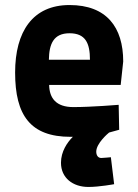

<svg xmlns="http://www.w3.org/2000/svg" viewBox="-20 -531 547 762"><path d="M420 93C420 93 389 96 382 96C368 96 362 84 362 71C362 38 408 -1 413 -5C436 -11 453 -16 453 -16L451 -115C451 -115 343 -106 271 -106C203 -106 176 -141 175 -194H459L469 -287C469 -423 403 -511 256 -511C110 -511 40 -406 40 -243C40 -73 101 12 260 12H269C247 34 222 70 222 115C222 175 269 211 331 211C374 211 433 200 433 200ZM174 -294C175 -356 192 -399 256 -399C319 -399 337 -360 337 -294Z"/></svg>

Font: TitilliumMaps29L
Style: 999 wt
Weight: 900
Designer: Campivisivi
Foundry: Accademia di Belle Arti di Urbino and students of MA course of Visual design